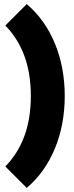

<svg xmlns="http://www.w3.org/2000/svg" viewBox="-20 -784 360 940"><path d="M6 31 111 136C232 33 297 -129 297 -314C297 -499 232 -661 111 -764L6 -659C89 -574 131 -460 131 -314C131 -168 89 -54 6 31Z"/></svg>

Font: MV Cash Black
Style: Regular
Weight: 900
Designer: Rodrigo Fuenzalida
Foundry: fragTYPE
Version: Version 1.100;Glyphs 3.1.2 (3151)